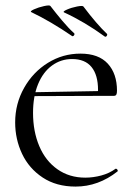

<svg xmlns="http://www.w3.org/2000/svg" viewBox="-20 -677 479 709"><path d="M36 -225Q36 -294 69 -352.5Q102 -411 157 -445Q212 -479 277 -479Q344 -479 378 -442Q412 -405 412 -342Q412 -332 409.5 -327.5Q407 -323 400 -323H341Q342 -331 342 -345Q342 -400 318 -429.5Q294 -459 246 -459Q205 -459 172 -435Q139 -411 120.5 -366Q102 -321 102 -260Q102 -192 125 -137.5Q148 -83 192 -52Q236 -21 295 -21Q324 -21 354 -29Q384 -37 407 -54H408Q411 -54 413.5 -50.5Q416 -47 414 -44Q343 12 259 12Q188 12 137.5 -21.5Q87 -55 61.5 -109Q36 -163 36 -225ZM81 -336 360 -341V-323L82 -322ZM217 -631Q210 -634 227 -641.5Q244 -649 264.5 -653Q285 -657 288 -653Q337 -588 375 -552L376 -550Q376 -546 373 -543Q370 -540 367 -542Q293 -596 217 -631ZM96 -632Q89 -635 105.5 -642.5Q122 -650 142.5 -654.5Q163 -659 166 -655Q186 -629 209 -601.5Q232 -574 254 -554Q255 -553 255 -551Q255 -548 252 -545Q249 -542 246 -544Q167 -598 96 -632Z"/></svg>

Font: Cormorant Unicase
Style: Regular
Weight: 400
Designer: Christian Thalmann (Catharsis Fonts)
Foundry: Catharsis Fonts
Version: Version 4.000